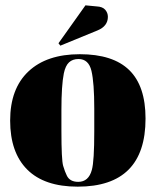

<svg xmlns="http://www.w3.org/2000/svg" viewBox="-20 -689 583 719"><path d="M333 -197V-282Q333 -379 322.5 -423.5Q312 -468 274 -468Q252 -468 238.5 -455.5Q225 -443 219 -414Q210 -369 210 -277V-199Q210 -90 216.5 -68Q223 -46 230 -32Q241 -8 273 -8Q312 -8 324 -53Q333 -85 333 -197ZM525 -245Q525 10 271 10Q146 10 82 -54Q18 -118 18 -237.5Q18 -357 86.5 -421.5Q155 -486 279 -486Q403 -486 464 -426.5Q525 -367 525 -245ZM342 -665Q364 -664 374 -652.5Q384 -641 384 -626Q384 -591 345 -575L206 -518L199 -527L300 -669Z"/></svg>

Font: SVN-Abril Fatface
Style: Regular
Weight: 400
Designer: Veronika Burian, Jos? Scaglione
Foundry: TypeTogether
Version: Version 1.001